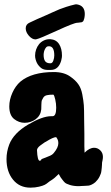

<svg xmlns="http://www.w3.org/2000/svg" viewBox="-20 -864 509 879"><path d="M366.2 -781.2Q364.3 -774.4 362.8 -770.5Q361.3 -766.6 358.4 -764.6Q355.5 -762.7 354 -762.2Q352.5 -761.7 346.2 -761.2Q339.8 -760.7 335.9 -759.8Q335 -759.8 334 -759.8Q319.3 -759.8 240.7 -723.6Q162.1 -687.5 147.5 -684.6Q145.5 -683.6 142.6 -683.6Q127 -683.6 112.3 -700.2Q97.7 -716.8 97.7 -734.4Q97.7 -752.9 116.2 -760.7Q146.5 -775.4 192.4 -794.9Q203.1 -799.8 222.7 -808.6Q242.2 -817.4 252.9 -821.8Q263.7 -826.2 283.2 -832.5Q302.7 -838.9 324.2 -843.8Q329.1 -844.7 333 -843.8Q368.2 -837.9 368.2 -799.8Q368.2 -795.9 367.7 -791Q367.2 -786.1 366.2 -781.2ZM210.9 -684.6Q237.3 -682.6 250.5 -662.1Q263.7 -641.6 263.7 -609.4Q263.7 -605.5 263.2 -601.6Q262.7 -597.7 261.7 -593.8Q260.7 -589.8 259.8 -585Q247.1 -543.9 212.9 -543.9Q211.9 -543.9 210.4 -543.9Q209 -543.9 207.5 -543.9Q206.1 -543.9 204.1 -543.9H203.1H197.3Q189.5 -543.9 182.1 -545.9Q174.8 -547.9 168.9 -552.2Q163.1 -556.6 157.7 -563Q152.3 -569.3 148.9 -576.2Q145.5 -583 143.1 -591.8Q140.6 -600.6 140.6 -609.4Q140.6 -624 145.5 -637.7Q150.4 -651.4 158.7 -661.6Q167 -671.9 179.7 -678.2Q192.4 -684.6 207 -684.6ZM204.1 -652.3Q200.2 -652.3 197.3 -651.4Q194.3 -650.4 191.9 -647.9Q189.5 -645.5 187.5 -642.1Q185.5 -638.7 184.1 -635.3Q182.6 -631.8 181.6 -627.9Q180.7 -624 180.2 -620.1Q179.7 -616.2 179.7 -613.3Q179.7 -593.8 186.5 -584Q193.4 -574.2 210.9 -574.2Q219.7 -574.2 224.1 -586.4Q228.5 -598.6 228.5 -610.4Q228.5 -652.3 204.1 -652.3ZM213.9 -332H220.7Q237.3 -332 237.3 -371.1Q237.3 -389.6 232.9 -408.7Q228.5 -427.7 224.6 -430.7Q206.1 -430.7 194.8 -428.2Q183.6 -425.8 178.2 -417Q172.9 -408.2 171.4 -404.3Q169.9 -400.4 169.4 -383.8Q168.9 -367.2 168.9 -363.3Q166 -335 143.6 -318.4Q121.1 -301.8 92.8 -301.8Q66.4 -301.8 44.4 -319.3Q22.5 -336.9 22.5 -377Q22.5 -407.2 36.6 -439Q50.8 -470.7 73.2 -490.2Q126 -534.2 226.6 -534.2Q273.4 -534.2 302.7 -512.7Q325.2 -497.1 338.4 -478.5Q351.6 -460 356.9 -431.2Q362.3 -402.3 363.8 -382.3Q365.2 -362.3 365.2 -318.4Q365.2 -274.4 366.2 -251V-194.3Q366.2 -175.8 367.2 -165Q389.6 -187.5 411.1 -187.5Q426.8 -187.5 439 -175.8Q451.2 -164.1 451.2 -145.5Q451.2 -138.7 449.2 -128.9L447.3 -120.1Q447.3 -117.2 446.8 -108.4Q446.3 -99.6 445.8 -95.2Q445.3 -90.8 444.3 -82.5Q443.4 -74.2 441.4 -68.8Q439.5 -63.5 436 -56.2Q432.6 -48.8 427.7 -42.5Q422.9 -36.1 417 -30.3Q409.2 -23.4 399.9 -19Q390.6 -14.6 385.3 -14.2Q379.9 -13.7 369.6 -13.2Q359.4 -12.7 358.4 -12.7Q354.5 -12.7 348.6 -12.2Q342.8 -11.7 340.8 -11.7Q317.4 -11.7 300.3 -17.1Q283.2 -22.5 277.3 -27.8Q271.5 -33.2 265.1 -42Q258.8 -50.8 257.8 -51.8L249 -67.4Q248 -67.4 244.1 -63Q240.2 -58.6 230.5 -50.3Q220.7 -42 209 -35.2L201.2 -29.3Q193.4 -22.5 185.1 -18.1Q176.8 -13.7 158.7 -9.3Q140.6 -4.9 119.1 -4.9Q69.3 -4.9 39.6 -41.5Q9.8 -78.1 9.8 -135.7Q9.8 -169.9 22.5 -203.1Q43 -254.9 108.4 -293.5Q173.8 -332 213.9 -332ZM226.6 -164.1Q247.1 -188.5 247.1 -209Q247.1 -213.9 246.1 -218.3Q245.1 -222.7 243.7 -225.6Q242.2 -228.5 240.7 -231Q239.3 -233.4 238.3 -234.4L237.3 -236.3Q223.6 -236.3 189.5 -214.8L185.5 -212.9Q181.6 -210 175.8 -206.1Q169.9 -202.1 163.6 -197.3Q157.2 -192.4 153.3 -187Q149.4 -181.6 149.4 -176.8V-175.8Q151.4 -127.9 162.1 -127.9Q163.1 -127.9 167 -129.9Q169.9 -131.8 168.9 -132.8Q168 -132.8 168.5 -133.8Q168.9 -134.8 171.9 -136.2Q174.8 -137.7 180.7 -139.6Q186.5 -141.6 196.8 -146Q207 -150.4 210 -151.4Q212.9 -152.3 217.8 -155.8Q222.7 -159.2 226.6 -164.1Z"/></svg>

Font: Essays1743
Style: Bold
Weight: 700
Designer: Based on the typeface in a 1743 English translation of the essays of Montaigne.  PostScript/TrueType font designed by Jo
Version: Version 002.100